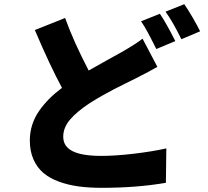

<svg xmlns="http://www.w3.org/2000/svg" viewBox="-20 -840 996 920"><path d="M663 -654.8 734 -519.9Q701 -500 627.8 -463.1Q621.8 -460.2 583.8 -441.4Q545.8 -422.6 526.5 -412.6Q507.1 -402.7 472.7 -383.3Q438.2 -364 409.1 -345.2Q348.4 -305.4 315.7 -267Q283 -228.7 283 -185Q283 -138.1 327.9 -115.6Q372.9 -93 464.8 -93Q533 -93 620.4 -103.3Q707.7 -113.6 777 -128.9L774.9 35.9Q635.7 60 468 60Q407 60 356.9 53.3Q306.8 46.5 262.4 30.4Q218 14.2 187.9 -11.4Q157.7 -36.9 140.3 -76.3Q122.9 -115.8 122.9 -166.9Q122.9 -206 134.4 -242Q146 -278.1 167.8 -309.1Q189.6 -340.2 215.9 -366.5Q242.2 -392.8 277 -419Q219.5 -525.2 147 -696L291.9 -753.9Q331.7 -642.8 404.8 -502.1Q438.9 -522 493.1 -551.7Q547.2 -581.3 563.9 -590.9Q634.9 -631.7 663 -654.8ZM655.9 -737.9 746.1 -774.1Q776.6 -729.4 820 -643.1L729 -605.1Q727.3 -608.7 716.8 -629.3Q706.3 -649.9 701.5 -659.3Q696.7 -668.7 687.7 -685.4Q678.6 -702.1 671 -714.7Q663.4 -727.3 655.9 -737.9ZM773.1 -784.1 862.9 -820Q881 -794 903.8 -754.8Q926.5 -715.6 938.9 -690L849.1 -652Q807.9 -736.2 773.1 -784.1Z"/></svg>

Font: Karasuma Gothic
Style: Black
Weight: 900
Designer: Rasmus Andersson / Ryoko Nishizuka
Foundry: Genbu
Version: Version 1.00